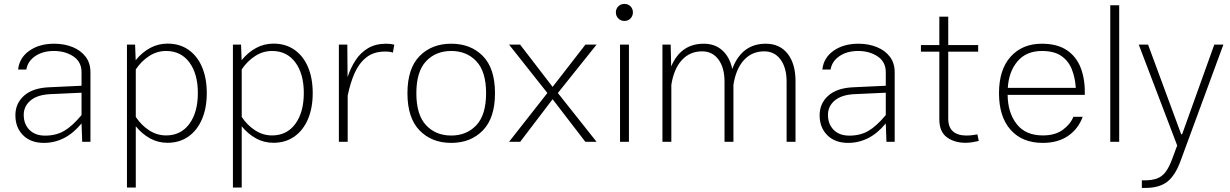

<svg xmlns="http://www.w3.org/2000/svg" viewBox="-20 -715 6199 968"><path d="M436 -351.1V0H394.5L391.1 -92.8Q349.6 -42.5 302.2 -18.6Q254.9 5.4 201.2 5.4Q135.3 5.4 96.4 -33.2Q57.6 -71.8 57.6 -133.8Q57.6 -193.4 100.8 -232.2Q144 -271 225.1 -274.9L391.1 -282.7V-351.1Q391.1 -403.3 349.9 -430.7Q308.6 -458 252 -458Q195.8 -458 157.7 -432.1Q119.6 -406.2 112.8 -364.3H71.3Q77.6 -423.8 127.9 -459.2Q178.2 -494.6 253.4 -494.6Q303.7 -494.6 345.2 -478Q386.7 -461.4 411.4 -429.4Q436 -397.5 436 -351.1ZM99.6 -135.7Q99.6 -89.4 128.4 -60.3Q157.2 -31.2 207.5 -31.2Q262.2 -31.2 303.2 -54.9Q344.2 -78.6 391.1 -134.8V-247.6L231 -240.2Q167.5 -236.8 133.5 -208Q99.6 -179.2 99.6 -135.7Z M620.1 -490.2H661.1L664.1 -411.6Q696.3 -451.2 736.8 -473.1Q777.3 -495.1 824.7 -495.1Q885.7 -495.1 930.2 -464.1Q974.6 -433.1 998.5 -377.2Q1022.5 -321.3 1022.5 -245.6Q1022.5 -170.4 998.3 -114Q974.1 -57.6 929.7 -26.4Q885.3 4.9 824.2 4.9Q776.9 4.9 736.8 -17.1Q696.8 -39.1 664.6 -78.1V230.5H620.1ZM817.4 -458Q771.5 -458 731.9 -432.4Q692.4 -406.7 664.6 -365.2V-125.5Q692.9 -83 732.4 -57.6Q772 -32.2 817.4 -32.2Q892.1 -32.2 934.8 -90.6Q977.5 -148.9 977.5 -246.1Q977.5 -342.8 934.8 -400.4Q892.1 -458 817.4 -458Z M1154.3 -490.2H1195.3L1198.2 -411.6Q1230.5 -451.2 1271 -473.1Q1311.5 -495.1 1358.9 -495.1Q1419.9 -495.1 1464.4 -464.1Q1508.8 -433.1 1532.7 -377.2Q1556.6 -321.3 1556.6 -245.6Q1556.6 -170.4 1532.5 -114Q1508.3 -57.6 1463.9 -26.4Q1419.4 4.9 1358.4 4.9Q1311 4.9 1271 -17.1Q1231 -39.1 1198.7 -78.1V230.5H1154.3ZM1351.6 -458Q1305.7 -458 1266.1 -432.4Q1226.6 -406.7 1198.7 -365.2V-125.5Q1227.1 -83 1266.6 -57.6Q1306.2 -32.2 1351.6 -32.2Q1426.3 -32.2 1469 -90.6Q1511.7 -148.9 1511.7 -246.1Q1511.7 -342.8 1469 -400.4Q1426.3 -458 1351.6 -458Z M1688.5 -490.2H1731L1732.4 -326.2Q1748 -374 1773.2 -412.1Q1798.3 -450.2 1836.2 -472.4Q1874 -494.6 1927.7 -494.6Q1950.2 -494.6 1967.8 -489.7L1960.9 -449.7Q1948.2 -455.1 1921.4 -455.1Q1863.3 -455.1 1826.2 -425Q1789.1 -395 1767.3 -345.2Q1745.6 -295.4 1733.4 -234.9L1732.9 -235.4V0H1688.5Z M2254.9 -494.6Q2353.5 -494.6 2414.6 -432.4Q2475.6 -370.1 2475.6 -245.1Q2475.6 -120.1 2414.3 -57.4Q2353 5.4 2254.9 5.4Q2156.7 5.4 2095.5 -57.4Q2034.2 -120.1 2034.2 -245.1Q2034.2 -370.1 2095.5 -432.4Q2156.7 -494.6 2254.9 -494.6ZM2254.9 -458Q2176.8 -458 2127.9 -406Q2079.1 -354 2079.1 -245.1Q2079.1 -136.2 2127.9 -84Q2176.8 -31.7 2254.9 -31.7Q2333 -31.7 2381.8 -84Q2430.7 -136.2 2430.7 -245.1Q2430.7 -354 2381.8 -406Q2333 -458 2254.9 -458Z M2931.6 -490.2H2987.8L2792.5 -246.1L2987.8 0H2931.2L2766.1 -214.8L2602.5 0H2546.4L2739.7 -246.1L2546.4 -490.2H2602.1L2766.1 -276.9Z M3085 -652.8Q3085 -670.4 3097.2 -682.9Q3109.4 -695.3 3127.9 -695.3Q3147 -695.3 3158.9 -682.9Q3170.9 -670.4 3170.9 -652.8Q3170.9 -634.8 3158.9 -622.1Q3147 -609.4 3127.9 -609.4Q3109.4 -609.4 3097.2 -622.1Q3085 -634.8 3085 -652.8ZM3106 -490.2H3150.9V0H3106Z M3319.8 -490.2H3361.3L3363.8 -379.9Q3412.6 -494.6 3527.8 -494.6Q3585 -494.6 3622.1 -460.7Q3659.2 -426.8 3671.9 -367.2Q3719.2 -494.6 3840.8 -494.6Q3911.6 -494.6 3951.2 -443.8Q3990.7 -393.1 3990.7 -306.6V0H3945.8V-303.7Q3945.8 -373 3915.5 -414.6Q3885.3 -456.1 3832.5 -456.1Q3771 -456.1 3730.7 -412.1Q3690.4 -368.2 3677.7 -287.6V0H3632.8V-303.7Q3632.8 -373 3602.5 -414.6Q3572.3 -456.1 3519.5 -456.1Q3458 -456.1 3417.7 -412.1Q3377.4 -368.2 3364.7 -287.6V0H3319.8Z M4490.7 -351.1V0H4449.2L4445.8 -92.8Q4404.3 -42.5 4356.9 -18.6Q4309.6 5.4 4255.9 5.4Q4189.9 5.4 4151.1 -33.2Q4112.3 -71.8 4112.3 -133.8Q4112.3 -193.4 4155.5 -232.2Q4198.7 -271 4279.8 -274.9L4445.8 -282.7V-351.1Q4445.8 -403.3 4404.5 -430.7Q4363.3 -458 4306.6 -458Q4250.5 -458 4212.4 -432.1Q4174.3 -406.2 4167.5 -364.3H4126Q4132.3 -423.8 4182.6 -459.2Q4232.9 -494.6 4308.1 -494.6Q4358.4 -494.6 4399.9 -478Q4441.4 -461.4 4466.1 -429.4Q4490.7 -397.5 4490.7 -351.1ZM4154.3 -135.7Q4154.3 -89.4 4183.1 -60.3Q4211.9 -31.2 4262.2 -31.2Q4316.9 -31.2 4357.9 -54.9Q4398.9 -78.6 4445.8 -134.8V-247.6L4285.6 -240.2Q4222.2 -236.8 4188.2 -208Q4154.3 -179.2 4154.3 -135.7Z M4907.7 -37.6 4914.6 -4.4Q4898.9 -0.5 4881.6 2.2Q4864.3 4.9 4847.2 4.9Q4792 4.9 4753.9 -22.9Q4715.8 -50.8 4715.8 -113.3V-454.6H4623V-487.8H4715.8V-630.9H4760.7V-487.8H4911.6V-454.6H4760.7V-117.2Q4760.7 -72.8 4784.9 -52.2Q4809.1 -31.7 4852.1 -31.7Q4867.7 -31.7 4883.1 -33.7Q4898.4 -35.6 4907.7 -37.6Z M5060.1 -236.8Q5061 -147 5105.7 -89.6Q5150.4 -32.2 5237.8 -32.2Q5299.3 -32.2 5337.9 -60.3Q5376.5 -88.4 5391.6 -126H5438.5Q5416 -64.5 5364.5 -29.5Q5313 5.4 5237.3 5.4Q5133.8 5.4 5075.2 -60.5Q5016.6 -126.5 5016.6 -245.1Q5016.6 -364.7 5075.7 -429.7Q5134.8 -494.6 5232.4 -494.6Q5311 -494.6 5359.6 -461.4Q5408.2 -428.2 5429.7 -370.1Q5451.2 -312 5449.2 -236.8ZM5061 -272H5403.8Q5400.4 -324.2 5383.5 -366.2Q5366.7 -408.2 5330.6 -433.1Q5294.4 -458 5232.9 -458Q5154.3 -458 5110.1 -406Q5065.9 -354 5061 -272Z M5622.6 0H5577.6V-688.5H5622.6Z M5721.2 -490.2H5768.1L5935.1 -38.1H5939.9L6102.1 -490.2H6147.9L5932.6 94.7Q5905.3 169.9 5865 201.2Q5824.7 232.4 5754.9 232.4H5736.8V194.3H5748.5Q5788.1 194.3 5813.5 184.8Q5838.9 175.3 5856.4 152.1Q5874 128.9 5889.2 87.9L5915 18.6Z"/></svg>

Font: Estedad-FD ExtraLight
Style: Regular
Weight: 200
Designer: Amin Abedi
Version: Version 7.3